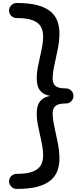

<svg xmlns="http://www.w3.org/2000/svg" viewBox="-20 -989 541 1276"><path d="M89.8 266.6Q70.3 266.6 55.2 251.2Q40 235.8 40 216.3Q40 195.8 54.9 181.2Q69.8 166.5 89.8 166.5Q160.2 166.5 198.5 151.1Q236.8 135.7 251.7 108.4Q266.6 81.1 266.6 46.4Q266.6 3.9 256.1 -44.7Q245.6 -93.3 234.9 -143.3Q224.1 -193.4 224.1 -239.3Q224.1 -261.2 230.5 -284.4Q236.8 -307.6 255.9 -325.9Q274.9 -344.2 313.5 -351.6Q274.9 -358.9 255.9 -377.2Q236.8 -395.5 230.5 -418.7Q224.1 -441.9 224.1 -463.4Q224.1 -509.8 234.9 -559.6Q245.6 -609.4 256.1 -658.2Q266.6 -707 266.6 -749Q266.6 -784.2 251.7 -811.3Q236.8 -838.4 198.5 -853.8Q160.2 -869.1 89.8 -869.1Q69.8 -869.1 54.9 -883.8Q40 -898.4 40 -918.9Q40 -939 55.2 -954.1Q70.3 -969.2 89.8 -969.2Q176.3 -969.2 231.9 -953.6Q287.6 -938 318.8 -910.2Q350.1 -882.3 362.5 -845.9Q375 -809.6 375 -768.1Q375 -716.8 363.8 -662.1Q352.5 -607.4 341.3 -555.9Q330.1 -504.4 330.1 -462.9Q330.1 -436 347.9 -418.7Q365.7 -401.4 418.5 -401.4Q438.5 -401.4 453.4 -386.7Q468.3 -372.1 468.3 -351.1Q468.3 -330.6 453.4 -315.9Q438.5 -301.3 418.5 -301.3Q365.7 -301.3 347.9 -283.9Q330.1 -266.6 330.1 -239.7Q330.1 -198.2 341.3 -146.7Q352.5 -95.2 363.8 -40.5Q375 14.2 375 65.4Q375 106.9 362.5 143.3Q350.1 179.7 318.8 207.5Q287.6 235.4 231.9 251Q176.3 266.6 89.8 266.6Z"/></svg>

Font: Cutive
Style: Regular
Weight: 400
Version: Version 1.100; ttfautohint (v1.8.4.7-5d5b)